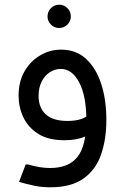

<svg xmlns="http://www.w3.org/2000/svg" viewBox="-20 -596 526 816"><path d="M254 0Q185 0 142 -27.5Q99 -55 79 -98Q59 -141 59 -189Q59 -248 83.5 -291.5Q108 -335 149.5 -360Q191 -385 240 -385Q303 -385 345.5 -346Q388 -307 410 -240Q432 -173 432 -86H347Q347 -187 317 -245Q287 -303 238 -303Q214 -303 192.5 -289.5Q171 -276 157.5 -250Q144 -224 144 -188Q144 -138 174.5 -110Q205 -82 267 -82Q303 -82 327.5 -91Q352 -100 368 -118L399 -58Q377 -32 342 -16Q307 0 254 0ZM194 200Q158 200 126.5 193.5Q95 187 61 177L89 103H99Q128 111 149.5 114.5Q171 118 193 118Q272 118 309.5 70.5Q347 23 347 -86H432Q432 -4 409.5 61Q387 126 334.5 163Q282 200 194 200ZM231 -477Q211 -477 196.5 -491.5Q182 -506 182 -526Q182 -547 196.5 -561.5Q211 -576 232 -576Q252 -576 266.5 -561.5Q281 -547 281 -526Q281 -506 266.5 -491.5Q252 -477 231 -477Z"/></svg>

Font: Fustat Medium
Style: Regular
Weight: 500
Designer: Mohamed Gaber, Khaled Hosny, Laura Garcia Mut
Foundry: Kief Type Foundry, Alif Type Foundry, Hard Type Foundry
Version: Version 1.007